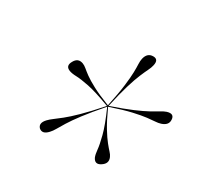

<svg xmlns="http://www.w3.org/2000/svg" viewBox="-107 -902 782 746"><g transform="rotate(30 284.5 -529.0)"><path d="M420 -301Q396.5 -285.5 384.5 -310Q379.5 -322 377.8 -342.2Q376 -362.5 366.2 -400.8Q356.5 -439 327 -505.5Q283.5 -455.5 258.2 -422Q233 -388.5 219.8 -367Q206.5 -345.5 199 -332.2Q191.5 -319 183 -310Q161 -286 143 -301.5Q127 -318 149 -341.5Q157.5 -350.5 169.8 -359.5Q182 -368.5 201.5 -384Q221 -399.5 251 -428.8Q281 -458 324.5 -507.5Q258.5 -532.5 221 -540Q183.5 -547.5 163.8 -548Q144 -548.5 132 -553Q107 -562.5 121.5 -588Q135 -613 160 -604Q169.5 -600.5 178.5 -592.8Q187.5 -585 203.5 -573.2Q219.5 -561.5 248.5 -546Q277.5 -530.5 326.5 -511.5Q339.5 -572.5 344.2 -611.2Q349 -650 349.5 -673Q350 -696 349.2 -709.8Q348.5 -723.5 351 -734.5Q358 -764.5 384.5 -764.5Q409.5 -764.5 402.5 -734.5Q400 -723 393.2 -709.5Q386.5 -696 376.8 -673Q367 -650 355.2 -611.2Q343.5 -572.5 330 -511Q387.5 -530.5 423.5 -546Q459.5 -561.5 480.8 -573.2Q502 -585 514.5 -592.8Q527 -600.5 537.5 -604Q567.5 -613 569 -587Q571 -562.5 541.5 -553Q530.5 -549.5 517.2 -548.8Q504 -548 482.2 -545.5Q460.5 -543 424 -534.8Q387.5 -526.5 330 -507Q352.5 -457.5 370.2 -428.5Q388 -399.5 400.8 -383.8Q413.5 -368 421.8 -359.2Q430 -350.5 434 -341.5Q445 -317 420 -301Z"/></g></svg>

Font: Fraunces 144pt Light
Style: Italic
Weight: 300
Italic angle: -16°
Version: Version 1.000;[0bf87f6ff]